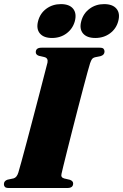

<svg xmlns="http://www.w3.org/2000/svg" viewBox="-24 -938 614 958"><path d="M283 -71Q278 -52.5 296.5 -47.5L324.5 -41Q341 -35 341 -22.5Q341 0 312.5 0H19.5Q5.5 0 0.5 -5.2Q-4.5 -10.5 -4.5 -19Q-4.5 -35.5 13.5 -41.5L44 -48Q60 -52.5 67.5 -77Q71.5 -90 83 -131.8Q94.5 -173.5 110 -231.8Q125.5 -290 142.2 -353.8Q159 -417.5 174 -475.2Q189 -533 199.5 -573.8Q210 -614.5 213 -626Q217 -648 198 -653L170 -659.5Q154.5 -665 154.5 -677.5Q154.5 -700 183 -700H473.5Q488 -700 492.8 -694.5Q497.5 -689 497.5 -681Q497.5 -664.5 479.5 -658.5L449 -652Q440 -649.5 435.5 -643.8Q431 -638 425.5 -622.5Q422 -612.5 413 -579.2Q404 -546 391.2 -498Q378.5 -450 364.2 -394.8Q350 -339.5 336 -284.8Q322 -230 310.5 -183.8Q299 -137.5 291.5 -107.2Q284 -77 283 -71ZM235.5 -748.5Q194 -748.5 175 -771.2Q156 -794 166 -832.5Q176 -871.5 207.2 -894.5Q238.5 -917.5 280 -917.5Q322 -917.5 340.8 -894.5Q359.5 -871.5 349.5 -832.5Q339 -794.5 308.2 -771.5Q277.5 -748.5 235.5 -748.5ZM451.5 -748.5Q409.5 -748.5 390.2 -771.2Q371 -794 381.5 -832.5Q391.5 -871 422.8 -894.2Q454 -917.5 495.5 -917.5Q538 -917.5 557.2 -894.5Q576.5 -871.5 566 -832.5Q556 -794.5 524.8 -771.5Q493.5 -748.5 451.5 -748.5Z"/></svg>

Font: Fraunces 72pt S000 Black
Style: Italic
Weight: 900
Italic angle: -16°
Version: Version 1.000; ttfautohint (v1.8.3)